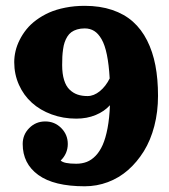

<svg xmlns="http://www.w3.org/2000/svg" viewBox="-20 -634 587 665"><path d="M58.6 -135.3Q58.6 -167.7 81.4 -190.6Q104.2 -213.4 136.7 -213.4Q169.2 -213.4 192 -190.6Q214.8 -167.7 214.8 -135.3Q214.8 -118.7 208.4 -103.9Q201.9 -89.1 190.2 -78.1Q200.7 -66.9 244.1 -66.9Q263.9 -66.9 280.4 -73.2Q296.9 -79.6 311.2 -94.4Q325.4 -109.1 335.7 -132.2Q345.9 -155.3 352.5 -190.1Q359.1 -224.9 360.8 -269.5Q341.3 -248 311.3 -235.6Q281.2 -223.1 244.1 -223.1Q198.5 -223.1 158.7 -237.8Q118.9 -252.4 90.5 -278.1Q62 -303.7 45.7 -340.1Q29.3 -376.5 29.3 -418.5Q29.3 -437.7 33.8 -457Q38.3 -476.3 48 -495.6Q57.6 -514.9 71.5 -532.2Q85.4 -549.6 105.7 -564.6Q126 -579.6 150.3 -590.5Q174.6 -601.3 206.2 -607.5Q237.8 -613.8 273.4 -613.8Q326.4 -613.8 368.5 -599.6Q410.6 -585.4 440.3 -559Q470 -532.5 489.5 -493.9Q509 -455.3 518.2 -407.6Q527.3 -359.9 527.3 -302Q527.3 -246.6 514.5 -197.4Q501.7 -148.2 478.3 -110.4Q454.8 -72.5 423.5 -45Q392.1 -17.6 353.6 -3.2Q315.2 11.2 273.4 11.2Q166.7 11.2 112.7 -28Q58.6 -67.1 58.6 -135.3ZM359.9 -362.3Q357.2 -410.4 350.2 -444.3Q343.3 -478.3 331.9 -498Q320.6 -517.8 306.3 -526.7Q292 -535.6 273.4 -535.6Q258.8 -535.6 247.1 -532.1Q235.4 -528.6 227.2 -522.6Q219 -516.6 213.1 -507.1Q207.3 -497.6 203.9 -487.5Q200.4 -477.5 198.5 -463.6Q196.5 -449.7 195.9 -437.4Q195.3 -425 195.3 -408.7Q195.3 -378.4 202 -356.8Q208.7 -335.2 221.2 -323.4Q233.6 -311.5 248.8 -306.4Q263.9 -301.3 283.2 -301.3Q304.9 -301.3 325.7 -318.1Q346.4 -335 359.9 -362.3Z"/></svg>

Font: Orelega One
Style: Regular
Weight: 400
Version: Version 1.1 ; ttfautohint (v1.8.3)